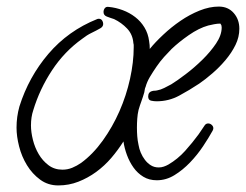

<svg xmlns="http://www.w3.org/2000/svg" viewBox="-20 -521 748 584"><path d="M708 -433.6Q708 -408.2 696.3 -384.3Q684.6 -360.4 666 -338.4Q647.5 -316.4 626 -297.9Q604.5 -279.3 585.9 -266.6Q556.6 -247.1 524.9 -230Q493.2 -212.9 456.1 -212.9Q448.2 -212.9 439.5 -214.8Q430.7 -216.8 430.7 -227.5Q430.7 -241.2 443.4 -244.1Q446.3 -245.1 450.2 -245.1Q454.1 -245.1 458 -246.1Q468.8 -248 479.5 -253.4Q490.2 -258.8 501 -264.6Q518.6 -275.4 544.9 -295.4Q571.3 -315.4 595.7 -339.4Q620.1 -363.3 637.2 -388.7Q654.3 -414.1 654.3 -437.5Q654.3 -444.3 651.4 -447.3Q651.4 -449.2 649.4 -449.2Q641.6 -449.2 631.3 -447.3Q621.1 -445.3 613.3 -443.4Q585 -435.5 554.2 -414.1Q523.4 -392.6 502 -372.1Q491.2 -361.3 479 -347.7Q466.8 -334 456.1 -318.4Q445.3 -302.7 436 -287.1Q426.8 -271.5 422.9 -256.8Q420.9 -252.9 420.4 -249Q419.9 -245.1 418.9 -240.2Q415 -226.6 410.2 -213.4Q405.3 -200.2 401.4 -186.5Q398.4 -173.8 397.5 -160.2Q396.5 -146.5 396.5 -132.8Q396.5 -119.1 397.5 -106.4Q398.4 -93.8 401.4 -80.1Q403.3 -68.4 408.2 -56.6Q413.1 -44.9 420.9 -34.7Q428.7 -24.4 439 -18.1Q449.2 -11.7 462.9 -11.7Q470.7 -11.7 478 -14.2Q485.4 -16.6 492.2 -20.5Q520.5 -37.1 543 -62Q565.4 -86.9 584 -112.3Q588.9 -119.1 593.3 -126Q597.7 -132.8 602.5 -139.6Q606.4 -145.5 613.3 -145.5Q619.1 -145.5 624 -141.1Q628.9 -136.7 628.9 -130.9Q628.9 -127.9 627 -124Q615.2 -102.5 597.7 -76.2Q580.1 -49.8 558.1 -26.9Q536.1 -3.9 510.7 11.7Q485.4 27.3 457 27.3Q433.6 27.3 416 16.6Q398.4 5.9 386.2 -11.2Q374 -28.3 366.2 -49.3Q358.4 -70.3 355.5 -90.8Q338.9 -64.5 318.4 -40.5Q297.9 -16.6 272.5 2Q247.1 20.5 218.3 31.7Q189.5 43 157.2 43Q126 43 102.1 25.4Q78.1 7.8 62 -18.6Q45.9 -44.9 38.1 -75.7Q30.3 -106.4 30.3 -132.8Q30.3 -166 39.1 -197.3Q67.4 -287.1 127.4 -357.4Q187.5 -427.7 275.4 -462.9Q277.3 -463.9 280.3 -463.9Q287.1 -463.9 290.5 -459Q293.9 -454.1 293.9 -448.2Q293.9 -440.4 286.1 -435.5Q272.5 -427.7 258.3 -420.9Q244.1 -414.1 230.5 -403.3Q175.8 -364.3 138.2 -307.1Q100.6 -250 81.1 -185.5Q74.2 -165 74.2 -139.6Q74.2 -119.1 80.1 -95.7Q85.9 -72.3 97.7 -52.2Q109.4 -32.2 127.4 -18.6Q145.5 -4.9 169.9 -4.9Q185.5 -4.9 199.7 -10.7Q213.9 -16.6 226.6 -25.4Q262.7 -51.8 292.5 -93.3Q322.3 -134.8 343.3 -182.6Q364.3 -230.5 375.5 -281.2Q386.7 -332 386.7 -377Q386.7 -379.9 386.7 -383.3Q386.7 -386.7 385.7 -389.6Q383.8 -416 366.7 -434.1Q349.6 -452.1 327.1 -462.9Q321.3 -464.8 315.4 -466.8Q309.6 -468.8 304.7 -470.7Q294.9 -474.6 294.9 -484.4Q294.9 -491.2 298.8 -496.1Q302.7 -501 309.6 -500H310.5Q332 -498 353 -490.2Q374 -482.4 391.1 -469.2Q408.2 -456.1 419.4 -437.5Q430.7 -418.9 433.6 -395.5Q434.6 -389.6 435.1 -383.8Q435.5 -377.9 435.5 -372.1Q452.1 -392.6 476.6 -415.5Q501 -438.5 528.8 -457.5Q556.6 -476.6 586.9 -488.8Q617.2 -501 645.5 -501Q673.8 -501 690.9 -481.4Q708 -461.9 708 -433.6Z"/></svg>

Font: Calligraffitti
Style: Regular
Weight: 400
Designer: Dathan Boardman
Foundry: Open Window
Version: Version 1.001